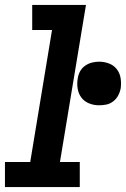

<svg xmlns="http://www.w3.org/2000/svg" viewBox="-32 -755 508 775"><path d="M-12 0V-101H90L178 -634H98V-735H315L210 -101H290V0ZM368 -330Q347 -330 328 -337.5Q309 -345 297 -360.5Q285 -376 281.5 -397Q278 -418 282 -439Q284 -454 291.5 -467.5Q299 -481 312 -490Q325 -499 339.5 -502.5Q354 -506 368 -506Q389 -506 408.5 -498.5Q428 -491 440 -475Q452 -459 455 -438.5Q458 -418 455 -397Q452 -382 444.5 -368.5Q437 -355 424.5 -345.5Q412 -336 397.5 -333Q383 -330 368 -330Z"/></svg>

Font: Iosevka Etoile Oblique
Style: Bold
Weight: 700
Italic angle: -9°
Designer: Belleve Invis
Foundry: Belleve Invis
Version: Version 15.5.2; ttfautohint (v1.8.4)